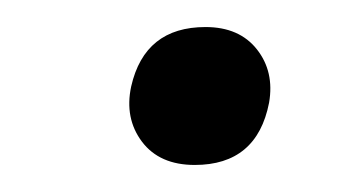

<svg xmlns="http://www.w3.org/2000/svg" viewBox="-20 -397 261 142"><path d="M124 -275Q98 -275 85 -292.2Q72 -309.5 77 -333Q87 -377 132 -377Q157 -377 170 -360.5Q183 -344 179 -321Q170 -275 124 -275Z"/></svg>

Font: Commissioner ExtraLight
Style: Italic
Weight: 200
Italic angle: -12°
Designer: Kostas Bartsokas
Foundry: Kostas Bartsokas
Version: Version 1.000; ttfautohint (v1.8.3)